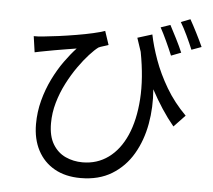

<svg xmlns="http://www.w3.org/2000/svg" viewBox="-58 -883 1116 1007"><g transform="rotate(5 500.0 -379.0)"><path d="M871 -640 819 -620Q805 -654 786.5 -694Q768 -734 752 -763L802 -780Q817 -752 837.5 -711.5Q858 -671 871 -640ZM635 -698 712 -722Q724 -662 749.5 -591Q775 -520 817.5 -448Q860 -376 923 -313L864 -251Q830 -292 800 -338Q770 -384 742 -436Q750 -342 734 -253.5Q718 -165 676.5 -94Q635 -23 566.5 19Q498 61 402 61Q322 61 264.5 28.5Q207 -4 176 -63Q145 -122 145 -201Q145 -265 161 -325.5Q177 -386 203.5 -440Q230 -494 261.5 -538Q293 -582 323 -614Q298 -610 267.5 -605Q237 -600 208.5 -595Q180 -590 160 -586Q147 -584 133.5 -581Q120 -578 105 -575L93 -659Q104 -659 118 -659.5Q132 -660 146 -662Q178 -665 223 -671Q268 -677 315.5 -685Q363 -693 402.5 -702Q442 -711 464 -719L488 -647Q478 -643 462 -638.5Q446 -634 436 -629Q417 -615 390 -585.5Q363 -556 334 -515Q305 -474 279.5 -424.5Q254 -375 238.5 -321Q223 -267 223 -212Q223 -144 248.5 -102Q274 -60 315.5 -41Q357 -22 405 -22Q482 -22 541 -65Q600 -108 635 -187.5Q670 -267 677.5 -378Q685 -489 659 -626Q647 -660 635 -698ZM855 -800 904 -819Q920 -791 940.5 -750.5Q961 -710 975 -679L923 -660Q909 -694 890.5 -733Q872 -772 855 -800Z"/></g></svg>

Font: Noto IKEA Simplified Chinese
Style: Regular
Weight: 400
Designer: Monotype Design Team
Foundry: Monotype Imaging Inc.
Version: Version 1.100